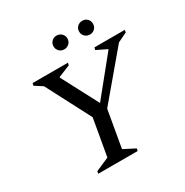

<svg xmlns="http://www.w3.org/2000/svg" viewBox="-187 -985 1097 1138"><g transform="rotate(-30 361.5 -416.5)"><path d="M160 0 163 -16 255 -56 299 -307 141 -610 88 -644 92 -660H334L330 -644L249 -611L248 -607L379 -358L580 -606L581 -610L511 -644L515 -660H723L720 -644L656 -613L399 -308L355 -56L433 -16L430 0ZM355 -739Q335 -739 321.5 -752.5Q308 -766 308 -786Q308 -806 321.5 -819.5Q335 -833 355 -833Q375 -833 389 -819.5Q403 -806 403 -786Q403 -766 389 -752.5Q375 -739 355 -739ZM531 -739Q511 -739 497 -752.5Q483 -766 483 -786Q483 -806 497 -819.5Q511 -833 531 -833Q551 -833 564.5 -819.5Q578 -806 578 -786Q578 -766 564.5 -752.5Q551 -739 531 -739Z"/></g></svg>

Font: Spectral Medium
Style: Italic
Weight: 500
Italic angle: -10°
Designer: Jean-Baptiste Levee
Foundry: Production Type
Version: Version 2.001